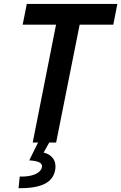

<svg xmlns="http://www.w3.org/2000/svg" viewBox="-20 -740 629 997"><path d="M271 -611.8H97.7L119.1 -719.7H589.4L568.4 -611.8H393.6L271.5 0H149.9ZM197.8 127.9Q198.2 126 198.2 122.6Q198.2 96.2 131.8 92.8L177.7 0H235.8L206.5 52.2Q233.9 58.6 251 77.1Q268.1 95.7 268.1 124.5Q268.1 135.3 266.1 144.5Q256.3 193.8 209.2 216.1Q162.1 238.3 76.2 237.3L82.5 176.8Q131.8 178.2 162.4 164.8Q192.9 151.4 197.8 127.9Z"/></svg>

Font: Reddit Sans Fudge SmBold Italic
Style: Regular
Weight: 600
Italic angle: -11.25°
Designer: Stephen Hutchings
Version: Version 1.013